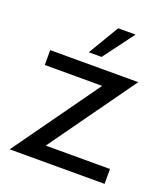

<svg xmlns="http://www.w3.org/2000/svg" viewBox="-118 -705 691 789"><g transform="rotate(20 227.5 -310.0)"><path d="M15 0 283 -375H32V-440H417L149 -65H430V0ZM184 -486 264 -620H340L240 -486Z"/></g></svg>

Font: Teachers
Style: Regular
Weight: 400
Designer: Alfredo Marco Pradil, Chank Diesel
Version: Version 1.001